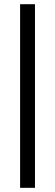

<svg xmlns="http://www.w3.org/2000/svg" viewBox="-20 -772 262 914"><path d="M146.5 122.1H75.7V-752H146.5Z"/></svg>

Font: Kumbh Sans
Style: Regular
Weight: 400
Version: Version 1.005